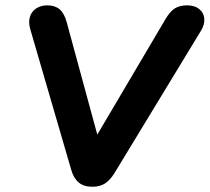

<svg xmlns="http://www.w3.org/2000/svg" viewBox="-20 -690 784 718"><path d="M246.3 -55.1 93.4 -580.1Q85.6 -606 91.8 -626.6Q98 -647.1 115.4 -658.6Q132.9 -670 156.8 -670Q185.2 -670 202.8 -655.4Q220.3 -640.7 229.6 -606.4L358.6 -132.2H311.7L599.2 -619.1Q615.8 -646.9 633.6 -658.5Q651.3 -670 679.6 -670Q707.9 -670 724.9 -656.3Q742 -642.5 743.9 -620.5Q745.8 -598.4 731.9 -575.7L408.1 -42.7Q391.3 -15.8 372.3 -3.7Q353.4 8.4 325.3 8.4Q293.8 8.4 274.7 -7.2Q255.5 -22.9 246.3 -55.1Z"/></svg>

Font: SN Pro Thin
Style: Italic
Weight: 200
Italic angle: -9°
Designer: Tobias Whetton
Foundry: Supernotes
Version: Version 1.003;Glyphs 3.3 (3324)